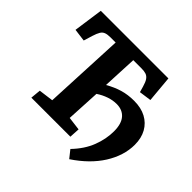

<svg xmlns="http://www.w3.org/2000/svg" viewBox="-191 -905 1216 1216"><g transform="rotate(45 417.0 -297.0)"><path d="M141.5 -69 240 -82 265.5 -624.5H220.5Q193 -624.5 176.8 -618.5Q160.5 -612.5 150.8 -596.2Q141 -580 131.5 -549.5L113.5 -490.5L29 -501.5L57 -700H662.5L678.5 -522.5L596.5 -511L585.5 -549.5Q576.5 -581.5 565.3 -597.5Q554 -613.5 538 -619Q522 -624.5 496.5 -624.5H423.5L412.5 -391Q461 -419 508 -432.8Q555 -446.5 609.5 -446.5Q672 -446.5 716.5 -422.8Q761 -399 785.3 -355.5Q809.5 -312 809.5 -252.5Q809.5 -203.5 794.3 -155.3Q779 -107 750 -61Q721 -15 678.3 27Q635.5 69 580 106L539.5 55Q602 -10 629 -80.5Q656 -151 656 -219.5Q656 -286.5 626.8 -320.2Q597.5 -354 545.5 -354Q511.5 -354 476.5 -342Q441.5 -330 409.5 -308.5L397.5 -81L488.5 -69.5L484.5 0H135Z"/></g></svg>

Font: Literata
Style: Italic
Weight: 400
Italic angle: -2°
Designer: Latin by Veronika Burian and Jose Scaglione. Greek by Irene Vlachou. Cyrillic by Vera Evstafieva
Foundry: TypeTogether
Version: Version 3.103;gftools[0.9.29]